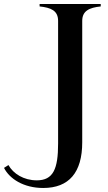

<svg xmlns="http://www.w3.org/2000/svg" viewBox="-177 -720 539 955"><path d="M324 -688V-700H20V-688C77 -682 112 -667 112 -616V-6C112 120 88 177 6 177C-59 177 -111 144 -135 101L-157 115C-130 169 -60 215 38 215C166 215 232 138 232 -12V-616C232 -666 267 -682 324 -688Z"/></svg>

Font: Sprat Condensed Medium
Style: Regular
Weight: 500
Width: 3
Designer: Ethan Nakache
Foundry: Collletttivo
Version: Version 2.000;Glyphs 3.2 (3217)